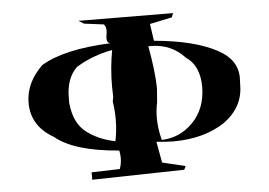

<svg xmlns="http://www.w3.org/2000/svg" viewBox="-45 -712 975 697"><g transform="rotate(-5 442.5 -363.5)"><path d="M264 -74V-101L367 -104Q374 -123 374 -144Q374 -157 371 -171Q207 -184 139 -241Q58 -287 58 -372Q58 -444 119 -504Q202 -555 374 -562Q360 -563 360 -581Q360 -586 361.5 -593.5Q363 -601 363 -608Q363 -624 355 -632L284 -641L264 -653L609 -651L603 -636L522 -619L531 -557Q679 -544 761 -499Q830 -462 830 -396L829 -370Q829 -289 757 -237Q681 -187 570 -187Q541 -187 508 -191L522 -114L606 -94L600 -81ZM360 -206Q368 -245 368 -285Q368 -317 363 -350L366 -368L365 -405Q365 -473 377 -537Q303 -523 245 -487Q205 -450 205 -376V-359Q212 -285 255.5 -251.5Q299 -218 360 -206ZM528 -196Q595 -198 642.5 -247Q690 -296 691 -374Q691 -453 641 -486Q592 -539 517 -539H509Q526 -446 527 -385L523 -333Q517 -306 517 -277Q517 -238 528 -196Z"/></g></svg>

Font: Xiangcui Kesong Xiangcui Kesong
Style: Regular
Weight: 400
Version: Version 1.501;March 28, 2024;FontCreator 14.0.0.2814 64-bit